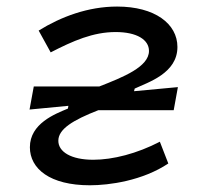

<svg xmlns="http://www.w3.org/2000/svg" viewBox="-20 -547 626 577"><path d="M250 9.8C308.6 9.8 408.2 -3.9 485.8 -55.7L460.4 -121.1C391.6 -85.4 319.3 -66.9 260.3 -66.9C193.4 -66.9 155.3 -90.8 155.3 -124C155.3 -159.2 199.2 -186 275.4 -215.8H502L514.6 -285.2L382.8 -272.9L384.8 -280.8C425.3 -299.8 513.2 -326.7 513.2 -405.8C513.2 -475.6 445.3 -527.3 332 -527.3C244.6 -527.3 163.1 -496.6 96.2 -455.1L132.3 -389.6C199.7 -424.3 259.8 -450.7 327.6 -450.7C391.1 -450.7 427.7 -427.7 427.7 -394C427.7 -346.2 350.6 -315.4 278.3 -287.1H81.5L68.8 -217.8L185.5 -229L184.1 -220.7C145.5 -204.6 69.8 -175.8 69.8 -104.5C69.8 -40 129.9 9.8 250 9.8Z"/></svg>

Font: Cascadia Mono NF SemiLight
Style: Italic
Weight: 350
Italic angle: -10°
Monospace: yes
Designer: Aaron Bell
Foundry: Saja Typeworks
Version: Version 2404.023